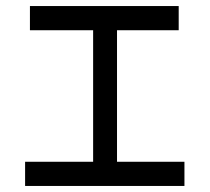

<svg xmlns="http://www.w3.org/2000/svg" viewBox="-20 -595 694 635"><path d="M288 -60H63V20H590V-60H367V-495H571V-575H79V-495H288Z"/></svg>

Font: コーポレート・ロゴ ver3 Medium
Style: Regular
Weight: 500
Designer: [KANA_main] LOGOTYPE.JP [Source Han Sans] Ryoko NISHIZUKA 西塚涼子 (kana, bopomofo & ideographs); Paul D. Hunt (Latin, Greek
Version: Version 12.001;FEAKit 1.0